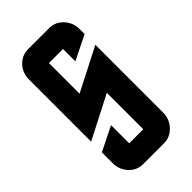

<svg xmlns="http://www.w3.org/2000/svg" viewBox="-218 -758 820 820"><g transform="rotate(-45 192.5 -347.5)"><path d="M40 -600.1Q40 -640.6 66.4 -668Q92.8 -694.8 129.9 -694.8H254.9Q292.5 -694.8 318.4 -667.5Q345.2 -639.2 345.2 -600.1V-569.8L234.9 -515.1V-589.8H149.9V-404.8L345.2 -504.9V-95.2Q345.2 -56.2 318.4 -27.8Q292 0 254.9 0H129.9Q92.3 0 66.4 -27.3Q40 -55.2 40 -95.2V-160.2L149.9 -214.8V-105H234.9V-325.2L40 -225.1Z"/></g></svg>

Font: Horta
Style: Regular
Weight: 600
Width: 3
Version: Version 0.11